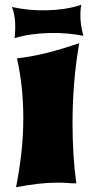

<svg xmlns="http://www.w3.org/2000/svg" viewBox="-20 -762 399 800"><path d="M310.1 -582Q295.9 -500.5 289.1 -417.2Q282.2 -334 282.2 -249Q282.2 -185.1 285.9 -122.1Q289.6 -59.1 297.9 2Q279.8 2 261.2 0.5Q242.7 -1 220.2 -1Q180.2 -1 137.7 3.9Q95.2 8.8 46.9 18.1Q60.5 -50.8 68.8 -123Q77.1 -195.3 77.1 -270Q77.1 -332.5 70.8 -394.8Q64.5 -457 50.8 -519Q83 -522.5 113.3 -528.1Q143.6 -533.7 174.8 -541.5Q206.1 -549.3 239.3 -559.3Q272.5 -569.3 310.1 -582ZM327.6 -612.8Q296.4 -619.1 260 -622.3Q223.6 -625.5 186 -624.5Q148.4 -623.5 111.1 -618.4Q73.7 -613.3 41 -603Q42.5 -616.7 43.2 -633.5Q43.9 -650.4 43 -668Q42 -685.5 38.8 -702.1Q35.6 -718.8 29.8 -732.9Q62 -725.6 98.6 -721.9Q135.3 -718.3 173.1 -719Q210.9 -719.7 248.3 -725.3Q285.6 -731 318.8 -742.2Q315.9 -728 315.2 -711.9Q314.5 -695.8 315.7 -678.7Q316.9 -661.6 320.1 -644.8Q323.2 -627.9 327.6 -612.8Z"/></svg>

Font: Shojumaru
Style: Regular
Weight: 400
Version: Version 1.001